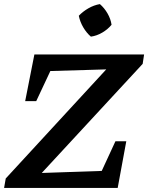

<svg xmlns="http://www.w3.org/2000/svg" viewBox="-22 -918 724 938"><path d="M675 -606 182 -73 475 -83 542 -228H595L553 0H-2L6 -46L497 -579L224 -571L155 -424H101L146 -652H682ZM466 -898Q488 -879 503.5 -852Q519 -825 523 -797Q505 -775 478 -759Q451 -743 422 -739Q401 -757 385 -784Q369 -811 363 -841Q383 -862 410 -877.5Q437 -893 466 -898Z"/></svg>

Font: Piazzolla SC SemiBold
Style: Italic
Weight: 600
Italic angle: -11.3°
Designer: Juan Pablo del Peral
Foundry: Huerta Tipografica
Version: Version 1.330